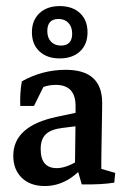

<svg xmlns="http://www.w3.org/2000/svg" viewBox="-20 -607 422 634"><path d="M227.5 -52.7Q227.5 -93.3 228.5 -135.5Q229.5 -177.7 229.5 -214.8V-257.3Q229.5 -326.7 164.1 -326.7Q121.1 -326.7 83.5 -298.3L46.9 -257.3Q45.4 -302.2 52.2 -338.4Q119.6 -376.5 197.3 -376.5Q317.4 -376.5 317.4 -267.1Q317.4 -253.4 316.9 -225.6Q316.4 -197.8 315.9 -166Q315.4 -134.3 314.9 -106.7Q314.5 -79.1 314.5 -64.5ZM46.9 -257.3 53.2 -313.5 133.8 -341.3 92.3 -257.3ZM127.9 7.3Q80.1 7.3 52 -19.8Q23.9 -46.9 23.9 -92.8Q23.9 -190.9 167.5 -221.2L250 -238.8L256.3 -193.4L186.5 -184.6Q148.4 -180.2 131.3 -163.8Q114.3 -147.5 114.3 -114.7Q114.3 -51.8 167.5 -51.8Q204.6 -51.8 255.9 -88.4L264.6 -67.9Q205.1 7.3 127.9 7.3ZM250 2 231 -64 314.5 -85.9V-29.8L301.3 -53.2L360.4 -36.1L357.4 -3.9Q316.4 2.9 250 2ZM177.2 -414.1Q135.3 -414.1 110.4 -437.3Q85.4 -460.4 85.4 -500.5Q85.4 -540 110.4 -563.5Q135.3 -586.9 177.2 -586.9Q219.2 -586.9 244.1 -563.7Q269 -540.5 269 -500.5Q269 -460.4 244.1 -437.3Q219.2 -414.1 177.2 -414.1ZM181.2 -456.5Q218.3 -456.5 218.3 -496.1Q218.3 -518.1 206.1 -531.2Q193.8 -544.4 173.3 -544.4Q136.2 -544.4 136.2 -504.4Q136.2 -482.4 148.4 -469.5Q160.6 -456.5 181.2 -456.5Z"/></svg>

Font: Markazi Text Medium
Style: Regular
Weight: 500
Designer: Borna Izadpanah (Arabic designer), Fiona Ross (Arabic design director) and Florian Runge (Latin designer)
Foundry: Borna Izadpanah and Florian Runge
Version: Version 1.001